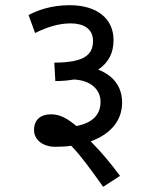

<svg xmlns="http://www.w3.org/2000/svg" viewBox="-20 -652 591 739"><path d="M90 -594 115 -525C162 -548 206 -562 252 -562C302 -562 338 -541 338 -495C338 -444 309 -411 189 -411L193 -340C219 -340 242 -342 264 -346C331 -343 367 -306 367 -260C367 -212 338 -179 274 -167C229 -205 202 -212 175 -212C138 -212 111 -192 111 -152C111 -112 147 -87 193 -87C214 -87 235 -88 254 -91C292 -52 330 1 377 67L442 25C409 -20 369 -68 329 -108C407 -136 450 -189 450 -257C450 -313 422 -359 358 -384C399 -412 417 -449 417 -498C417 -579 355 -632 248 -632C177 -632 123 -612 90 -594Z"/></svg>

Font: Noto Sans Devanagari UI
Style: Regular
Weight: 400
Designer: Jelle Bosma - Monotype Design Team
Foundry: Monotype Imaging Inc.
Version: Version 2.003